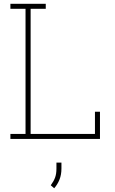

<svg xmlns="http://www.w3.org/2000/svg" viewBox="-20 -731 607 1010"><path d="M34.7 0V-26.4H114.3V-684.6H34.7V-710.9H220.7V-684.6H141.1V-26.4H479.5V-143.1H505.9V0ZM265.1 259.3 247.1 243.7Q262.7 222.2 269.8 202.9Q276.9 183.6 276.9 156.2V124.5H303.2V155.3Q303.2 188 293 213.6Q282.7 239.3 265.1 259.3Z"/></svg>

Font: Roboto Slab Thin
Style: Regular
Weight: 100
Designer: Google
Version: Version 2.000; ttfautohint (v1.8.1.43-b0c9)